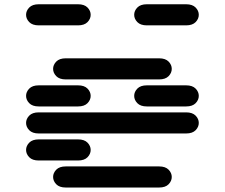

<svg xmlns="http://www.w3.org/2000/svg" viewBox="-20 -881 1040 888"><path d="M284.2 -13.7Q254.9 -13.7 240.2 -28.8Q225.6 -43.9 225.6 -62.5Q225.6 -81.1 240.2 -96.2Q254.9 -111.3 284.2 -111.3H715.8Q745.1 -111.3 759.8 -96.2Q774.4 -81.1 774.4 -62.5Q774.4 -43.9 759.8 -28.8Q745.1 -13.7 715.8 -13.7ZM159.2 -138.7Q129.9 -138.7 115.2 -153.8Q100.6 -168.9 100.6 -187.5Q100.6 -206.1 115.2 -221.2Q129.9 -236.3 159.2 -236.3H340.8Q370.1 -236.3 384.8 -221.2Q399.4 -206.1 399.4 -187.5Q399.4 -168.9 384.8 -153.8Q370.1 -138.7 340.8 -138.7ZM159.2 -263.7Q129.9 -263.7 115.2 -278.8Q100.6 -293.9 100.6 -312.5Q100.6 -331.1 115.2 -346.2Q129.9 -361.3 159.2 -361.3H840.8Q870.1 -361.3 884.8 -346.2Q899.4 -331.1 899.4 -312.5Q899.4 -293.9 884.8 -278.8Q870.1 -263.7 840.8 -263.7ZM159.2 -388.7Q129.9 -388.7 115.2 -403.8Q100.6 -418.9 100.6 -437.5Q100.6 -456.1 115.2 -471.2Q129.9 -486.3 159.2 -486.3H340.8Q370.1 -486.3 384.8 -471.2Q399.4 -456.1 399.4 -437.5Q399.4 -418.9 384.8 -403.8Q370.1 -388.7 340.8 -388.7ZM659.2 -388.7Q629.9 -388.7 615.2 -403.8Q600.6 -418.9 600.6 -437.5Q600.6 -456.1 615.2 -471.2Q629.9 -486.3 659.2 -486.3H840.8Q870.1 -486.3 884.8 -471.2Q899.4 -456.1 899.4 -437.5Q899.4 -418.9 884.8 -403.8Q870.1 -388.7 840.8 -388.7ZM284.2 -513.7Q254.9 -513.7 240.2 -528.8Q225.6 -543.9 225.6 -562.5Q225.6 -581.1 240.2 -596.2Q254.9 -611.3 284.2 -611.3H715.8Q745.1 -611.3 759.8 -596.2Q774.4 -581.1 774.4 -562.5Q774.4 -543.9 759.8 -528.8Q745.1 -513.7 715.8 -513.7ZM159.2 -763.7Q129.9 -763.7 115.2 -778.8Q100.6 -793.9 100.6 -812.5Q100.6 -831.1 115.2 -846.2Q129.9 -861.3 159.2 -861.3H340.8Q370.1 -861.3 384.8 -846.2Q399.4 -831.1 399.4 -812.5Q399.4 -793.9 384.8 -778.8Q370.1 -763.7 340.8 -763.7ZM659.2 -763.7Q629.9 -763.7 615.2 -778.8Q600.6 -793.9 600.6 -812.5Q600.6 -831.1 615.2 -846.2Q629.9 -861.3 659.2 -861.3H840.8Q870.1 -861.3 884.8 -846.2Q899.4 -831.1 899.4 -812.5Q899.4 -793.9 884.8 -778.8Q870.1 -763.7 840.8 -763.7Z"/></svg>

Font: Sixtyfour Normal
Style: Regular
Weight: 400
Monospace: yes
Designer: Jens Kutilek
Foundry: Jens Kutilek
Version: Version 2.000